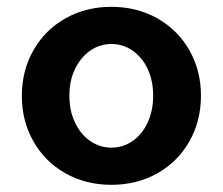

<svg xmlns="http://www.w3.org/2000/svg" viewBox="-20 -520 639 551"><path d="M42.7 -245.4Q42.7 -317.4 75.9 -375.7Q109 -434 167.6 -467.2Q226.3 -500.4 299.7 -500.4Q373.1 -500.4 431.8 -467.2Q490.4 -434 523.5 -375.7Q556.7 -317.4 556.7 -245.4Q556.7 -172.6 523.5 -114.3Q490.4 -56 431.8 -22.8Q373.1 10.4 299.7 10.4Q226.3 10.4 167.6 -22.8Q109 -56 75.9 -114.3Q42.7 -172.6 42.7 -245.4ZM419.5 -245.4Q419.5 -289.3 403.3 -323Q387.2 -356.6 359.8 -375.2Q332.5 -393.8 299.7 -393.8Q267 -393.8 239.6 -375.2Q212.3 -356.6 195.7 -323Q179.1 -289.3 179.1 -245.4Q179.1 -201.5 195.7 -167.4Q212.3 -133.4 239.6 -114.8Q267 -96.3 299.7 -96.3Q332.5 -96.3 359.8 -114.8Q387.2 -133.4 403.3 -167.4Q419.5 -201.5 419.5 -245.4Z"/></svg>

Font: SN Pro Thin
Style: Regular
Weight: 200
Designer: Tobias Whetton
Foundry: Supernotes
Version: Version 1.003;Glyphs 3.3 (3324)